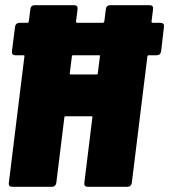

<svg xmlns="http://www.w3.org/2000/svg" viewBox="-20 -720 652 740"><path d="M612 -617 601 -522Q598 -507 584 -507H553Q548 -507 548 -502L488 -15Q487 -8 482.5 -4Q478 0 471 0H318Q311 0 307.5 -4Q304 -8 305 -15L336 -267Q338 -272 332 -272H233Q228 -272 228 -267L197 -15Q196 -8 191.5 -4Q187 0 180 0H27Q20 0 16.5 -4Q13 -8 14 -15L74 -502Q76 -507 70 -507H39Q32 -507 28.5 -511Q25 -515 26 -522L38 -617Q39 -624 43.5 -628Q48 -632 54 -632H85Q89 -632 91 -637L97 -685Q98 -692 102 -696Q106 -700 113 -700H266Q273 -700 276.5 -696Q280 -692 279 -685L273 -637Q273 -632 277 -632H376Q380 -632 382 -637L388 -685Q389 -692 393 -696Q397 -700 404 -700H557Q564 -700 567.5 -696Q571 -692 570 -685L564 -637Q564 -632 568 -632H599Q606 -632 609.5 -628Q613 -624 612 -617ZM357 -438 365 -502Q367 -507 361 -507H262Q257 -507 257 -502L249 -438Q247 -433 253 -433H352Q357 -433 357 -438Z"/></svg>

Font: Barlow Semi Condensed Black
Style: Italic
Weight: 900
Width: 4
Italic angle: -7°
Designer: Jeremy Tribby
Foundry: Tribby Type
Version: Version 1.408